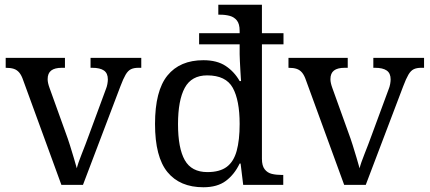

<svg xmlns="http://www.w3.org/2000/svg" viewBox="-20 -780 1812 810"><path d="M78 -441Q71 -462 61.5 -473.5Q52 -485 38.5 -489.5Q25 -494 4 -494V-536H254V-494H241Q211 -494 196 -482.5Q181 -471 181 -446Q181 -438 183 -429Q185 -420 189 -409L257 -220Q266 -196 275 -167.5Q284 -139 291.5 -113.5Q299 -88 304 -70Q309 -91 325 -131Q341 -171 354 -207L426 -402Q431 -414 433 -425.5Q435 -437 435 -445Q435 -471 418.5 -482.5Q402 -494 369 -494H362V-536H576V-494H564Q545 -494 532.5 -488Q520 -482 510 -465Q500 -448 488 -416L330 0H239Z M838 10Q739 10 686.5 -54Q634 -118 634 -257Q634 -397 686.5 -461.5Q739 -526 838 -526Q896 -526 932.5 -501.5Q969 -477 991 -438H997Q997 -438 996 -451.5Q995 -465 994 -484.5Q993 -504 992 -522.5Q991 -541 991 -551V-593H820V-640H991V-650Q991 -679 979.5 -693.5Q968 -708 949.5 -713Q931 -718 909 -718H901V-760H1085V-640H1176V-593H1085V-110Q1085 -81 1096.5 -66Q1108 -51 1126.5 -46.5Q1145 -42 1167 -42H1175V0H1006L995 -90H991Q969 -44 933 -17Q897 10 838 10ZM855 -54Q907 -54 936.5 -76Q966 -98 978.5 -143.5Q991 -189 991 -257Q991 -357 962 -409.5Q933 -462 854 -462Q788 -462 759.5 -409.5Q731 -357 731 -256Q731 -155 759.5 -104.5Q788 -54 855 -54Z M1271 -441Q1264 -462 1254.5 -473.5Q1245 -485 1231.5 -489.5Q1218 -494 1197 -494V-536H1447V-494H1434Q1404 -494 1389 -482.5Q1374 -471 1374 -446Q1374 -438 1376 -429Q1378 -420 1382 -409L1450 -220Q1459 -196 1468 -167.5Q1477 -139 1484.5 -113.5Q1492 -88 1497 -70Q1502 -91 1518 -131Q1534 -171 1547 -207L1619 -402Q1624 -414 1626 -425.5Q1628 -437 1628 -445Q1628 -471 1611.5 -482.5Q1595 -494 1562 -494H1555V-536H1769V-494H1757Q1738 -494 1725.5 -488Q1713 -482 1703 -465Q1693 -448 1681 -416L1523 0H1432Z"/></svg>

Font: Noto Serif Gujarati
Style: Regular
Weight: 400
Designer: Universal Thirst, Indian Type Foundry and the Monotype Design Team
Foundry: Monotype Imaging Inc.
Version: Version 2.102